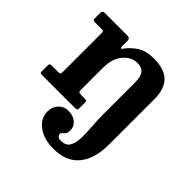

<svg xmlns="http://www.w3.org/2000/svg" viewBox="-203 -703 1131 1131"><g transform="rotate(45 362.5 -137.5)"><path d="M106.5 -440H51.5Q40 -440 37 -443.8Q34 -447.5 34 -459V-501Q34 -512.5 39.2 -516.2Q44.5 -520 55 -520H242Q264 -520 264 -499V-460.5Q264 -441.5 267.8 -439.8Q271.5 -438 279 -448.5Q304.5 -483.5 343.5 -509.2Q382.5 -535 447 -535Q538.5 -535 578.8 -492.2Q619 -449.5 619 -369V10.5Q619 127 566 193.5Q513 260 404 260Q325.5 260 275 223.2Q224.5 186.5 224.5 127Q224.5 90 249 64.2Q273.5 38.5 310 38.5Q350 38.5 374.5 59.8Q399 81 399 110.5Q399 133.5 391.8 143.2Q384.5 153 377 157.8Q369.5 162.5 369.5 170.5Q369.5 178.5 376 187Q382.5 195.5 403 195.5Q442.5 195.5 458.2 169.5Q474 143.5 475.5 101.2Q477 59 473 9.5Q469 -40 469 -87V-355.5Q469 -403.5 452 -425.8Q435 -448 399 -448Q348 -448 311 -404.2Q274 -360.5 274 -283V-100Q274 -88.5 277.8 -84.2Q281.5 -80 293.5 -80H325Q336 -80 340 -77Q344 -74 344 -62.5V-17Q344 -5.5 339.2 -2.8Q334.5 0 324.5 0H49Q38.5 0 36.2 -3.8Q34 -7.5 34 -18.5V-61.5Q34 -73.5 37.8 -76.8Q41.5 -80 53 -80H103Q115.5 -80 119.8 -82.5Q124 -85 124 -97.5V-424.5Q124 -435 120.5 -437.5Q117 -440 106.5 -440Z"/></g></svg>

Font: Besley*
Style: Bold
Weight: 700
Designer: Owen Earl
Foundry: indestructible type*
Version: Version 2.000; ttfautohint (v1.8.3)